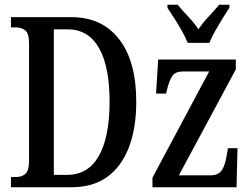

<svg xmlns="http://www.w3.org/2000/svg" viewBox="-20 -786 1051 806"><path d="M26 0V-43H49Q73 -43 87.5 -57Q102 -71 102 -112V-604Q102 -645 86.5 -658Q71 -671 46 -671H26V-714H280Q408 -714 480 -621.5Q552 -529 552 -359Q552 -249 521.5 -168.5Q491 -88 431 -44Q371 0 280 0ZM262 -52Q350 -52 395 -131.5Q440 -211 440 -359Q440 -508 395 -585.5Q350 -663 263 -663H206V-52ZM620 0V-40L858 -486H750Q716 -486 703.5 -467.5Q691 -449 681 -409L677 -393H635L644 -536H970V-495L731 -50H864Q896 -50 910.5 -70.5Q925 -91 932 -135L937 -164H977L973 0ZM768 -606Q759 -629 744 -655.5Q729 -682 712.5 -708Q696 -734 683 -753V-766H726Q746 -742 770.5 -716Q795 -690 813 -663Q831 -690 855.5 -716Q880 -742 900 -766H943V-753Q930 -734 914 -708Q898 -682 883 -655.5Q868 -629 859 -606Z"/></svg>

Font: Noto Serif ExtraCondensed Medium
Style: Regular
Weight: 500
Width: 2
Designer: Monotype Design Team
Foundry: Monotype Imaging Inc.
Version: Version 2.015